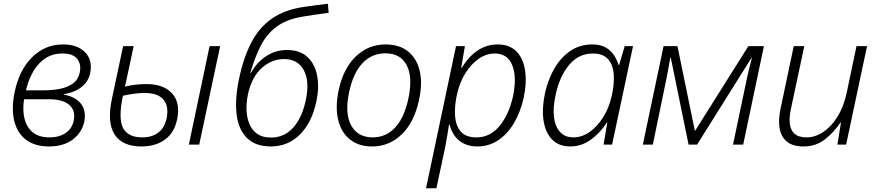

<svg xmlns="http://www.w3.org/2000/svg" viewBox="-20 -781 4729 1037"><path d="M245 10Q167 10 119.5 -27Q72 -64 56.5 -130Q41 -196 59 -283Q84 -404 154 -472.5Q224 -541 320 -541Q399 -541 440 -498.5Q481 -456 467 -386Q457 -339 419 -310Q381 -281 324 -272V-270Q387 -259 417 -221Q447 -183 435 -123Q423 -66 373.5 -28Q324 10 245 10ZM317 -492Q246 -493 195 -441.5Q144 -390 120 -293H215Q264 -293 305.5 -301.5Q347 -310 375 -331Q403 -352 411 -390Q420 -436 395.5 -464.5Q371 -493 317 -492ZM249 -39Q300 -39 335.5 -63.5Q371 -88 379 -134Q388 -186 353 -215.5Q318 -245 243 -245H110Q96 -150 132 -94Q168 -38 249 -39Z M744 10Q640 10 598.5 -55.5Q557 -121 585 -250L645 -532H702L655 -313Q680 -320 711.5 -323.5Q743 -327 770 -327Q864 -327 909.5 -276.5Q955 -226 937 -138Q922 -64 871 -27Q820 10 744 10ZM1000 0 1112 -532H1169L1056 0ZM761 -279Q735 -279 702.5 -274.5Q670 -270 644 -264Q618 -141 644.5 -90Q671 -39 748 -39Q802 -39 836 -65.5Q870 -92 881 -147Q892 -211 861 -245Q830 -279 761 -279Z M1443 10Q1360 10 1314 -35.5Q1268 -81 1258 -163Q1248 -245 1271 -355Q1295 -470 1337.5 -551.5Q1380 -633 1449 -681Q1518 -729 1623 -744Q1647 -747 1680.5 -752Q1714 -757 1751 -761L1755 -712Q1714 -706 1677 -701Q1640 -696 1613 -691Q1525 -676 1472 -635.5Q1419 -595 1387.5 -532.5Q1356 -470 1332 -387H1335Q1369 -447 1419.5 -479Q1470 -511 1530 -511Q1599 -511 1639.5 -474Q1680 -437 1692.5 -374.5Q1705 -312 1689 -234Q1665 -120 1600.5 -55Q1536 10 1443 10ZM1443 -38Q1516 -38 1564 -92Q1612 -146 1632 -242Q1653 -341 1621 -401.5Q1589 -462 1514 -462Q1447 -462 1393 -413Q1339 -364 1319 -271Q1310 -228 1311.5 -186.5Q1313 -145 1327 -111.5Q1341 -78 1369.5 -58Q1398 -38 1443 -38Z M1990 10Q1918 10 1870.5 -27.5Q1823 -65 1806.5 -133.5Q1790 -202 1809 -293Q1834 -411 1901.5 -476Q1969 -541 2063 -541Q2136 -541 2183 -504Q2230 -467 2246.5 -399.5Q2263 -332 2243 -241Q2218 -122 2150.5 -56Q2083 10 1990 10ZM1993 -39Q2065 -39 2114.5 -92.5Q2164 -146 2186 -250Q2210 -365 2176.5 -429Q2143 -493 2061 -493Q1989 -493 1938.5 -440.5Q1888 -388 1866 -285Q1841 -169 1876.5 -104Q1912 -39 1993 -39Z M2281 236 2443 -532H2491L2471 -415H2474Q2552 -541 2668 -541Q2732 -541 2769 -503.5Q2806 -466 2816 -400.5Q2826 -335 2808 -251Q2791 -176 2756.5 -117Q2722 -58 2671.5 -24Q2621 10 2558 10Q2500 10 2461.5 -20.5Q2423 -51 2408 -108H2405Q2401 -82 2395.5 -48Q2390 -14 2385 11L2337 236ZM2553 -39Q2628 -39 2678.5 -101Q2729 -163 2751 -262Q2772 -364 2747 -428Q2722 -492 2652 -492Q2607 -492 2565.5 -463.5Q2524 -435 2492.5 -384Q2461 -333 2447 -266Q2434 -204 2438 -152.5Q2442 -101 2469 -70Q2496 -39 2553 -39Z M3061 10Q2998 10 2961.5 -28Q2925 -66 2915.5 -131.5Q2906 -197 2924 -280Q2941 -355 2976 -414Q3011 -473 3062 -507Q3113 -541 3179 -541Q3223 -541 3251.5 -524.5Q3280 -508 3296.5 -482.5Q3313 -457 3321 -430H3324L3354 -532H3399L3286 0H3240L3260 -118H3257Q3220 -61 3169.5 -25.5Q3119 10 3061 10ZM3077 -39Q3122 -39 3163.5 -67.5Q3205 -96 3237 -146.5Q3269 -197 3284 -263Q3298 -324 3295 -376.5Q3292 -429 3265 -460.5Q3238 -492 3182 -492Q3105 -492 3053.5 -430Q3002 -368 2981 -269Q2966 -201 2972 -149.5Q2978 -98 3004.5 -68.5Q3031 -39 3077 -39Z M3452 0 3564 -532H3639L3733 -74H3734L4022 -532H4106L3994 0H3939L4014 -357Q4020 -386 4027 -414Q4034 -442 4041 -469H4039L3745 0H3699L3603 -469H3600Q3596 -444 3590.5 -414.5Q3585 -385 3579 -354L3506 0Z M4320 10Q4261 10 4229.5 -16.5Q4198 -43 4190.5 -89Q4183 -135 4196 -195L4267 -532H4324L4251 -189Q4242 -146 4246 -112Q4250 -78 4271.5 -58.5Q4293 -39 4337 -39Q4382 -39 4426 -68Q4470 -97 4503.5 -151Q4537 -205 4553 -280L4606 -532H4663L4550 0H4503L4522 -119H4519Q4484 -66 4435 -28Q4386 10 4320 10Z"/></svg>

Font: Noto Sans Light
Style: Italic
Weight: 300
Italic angle: -12°
Designer: Monotype Design Team
Foundry: Monotype Imaging Inc.
Version: Version 2.013; ttfautohint (v1.8.4.7-5d5b)